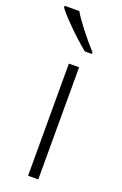

<svg xmlns="http://www.w3.org/2000/svg" viewBox="-166 -810 542 854"><g transform="rotate(20 104.5 -383.0)"><path d="M137.2 0H88.9V-530.8H137.2ZM170.4 -606H136.7Q89.8 -644.5 44.7 -689.7Q-0.5 -734.9 -16.6 -757.8V-766.1H52.7Q65.4 -742.7 100.8 -696.8Q136.2 -650.9 170.4 -613.8Z"/></g></svg>

Font: Zoram GWeb Light
Style: Regular
Weight: 300
Foundry: Ascender Corporation
Version: Version 1.000